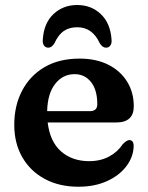

<svg xmlns="http://www.w3.org/2000/svg" viewBox="-20 -714 576 747"><path d="M500.5 -300.5Q500.5 -237.5 432 -237.5H165.5Q174.5 -162.5 217.8 -124.8Q261 -87 327 -87Q371 -87 404.5 -105Q438 -123 456.5 -152Q473.5 -169.5 483.5 -169Q500.5 -168.5 500 -144Q498.5 -102.5 471.2 -66.8Q444 -31 396 -9.2Q348 12.5 285 12.5Q210.5 12.5 154.2 -17.8Q98 -48 66.8 -102.2Q35.5 -156.5 35.5 -228.5Q35.5 -303 66 -361.2Q96.5 -419.5 153.2 -452.8Q210 -486 289.5 -486Q354.5 -486 401.8 -462Q449 -438 474.8 -396Q500.5 -354 500.5 -300.5ZM270.5 -425.5Q224.5 -425.5 194.8 -387.8Q165 -350 163.5 -281.5H329.5Q358.5 -281.5 358.5 -308.5Q358.5 -364.5 334 -395Q309.5 -425.5 270.5 -425.5ZM280.5 -608Q249.5 -608 228.2 -593.5Q207 -579 192 -546Q181.5 -528.5 168 -528.5Q157 -528.5 151 -537.2Q145 -546 146.5 -560Q150.5 -624 188 -659.2Q225.5 -694.5 280.5 -694.5Q335 -694.5 372.2 -659.2Q409.5 -624 414 -560Q415.5 -546 409.5 -537.2Q403.5 -528.5 392.5 -528.5Q378.5 -528.5 368 -546Q339.5 -608 280.5 -608Z"/></svg>

Font: Fraunces 9pt S050 SemiBold
Style: Regular
Weight: 600
Version: Version 1.000; ttfautohint (v1.8.3)